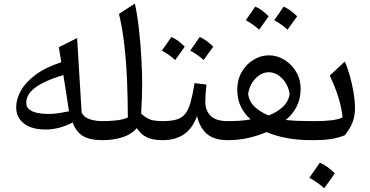

<svg xmlns="http://www.w3.org/2000/svg" viewBox="-20 -773 2039 1059"><path d="M317.9 -429.7 304.7 -512.7 405.3 -563 430.2 -152.8Q441.4 -127.4 472.2 -116.2Q502.9 -105 546.4 -105H546.9V0H546.4Q474.1 0 436.5 -23.4Q398.9 -46.9 380.9 -97.2Q305.2 -58.6 231 -58.6Q155.3 -58.6 112.3 -91.8Q69.3 -125 69.3 -181.2Q69.3 -227.1 95.5 -273.4Q121.6 -319.8 176.3 -360.6Q231 -401.4 317.9 -429.7ZM329.6 -358.9Q274.4 -342.8 227.8 -321.3Q181.2 -299.8 153.1 -271.2Q125 -242.7 125 -204.6Q125 -182.1 142.1 -168.9Q159.2 -155.8 186.3 -150.1Q213.4 -144.5 243.7 -144.5Q276.9 -144.5 307.6 -149.4Q338.4 -154.3 360.4 -159.2Q353.5 -207 346.4 -252Q339.4 -296.9 329.6 -358.9Z M724.1 -753.4Q737.8 -689 746.6 -610.1Q755.4 -531.2 759.8 -451.7Q764.2 -372.1 764.2 -303.7Q764.2 -285.2 762.7 -239.7Q761.2 -194.3 758.8 -145.5Q793.5 -116.2 818.6 -110.6Q843.8 -105 876 -105H876.5V0H876Q821.3 0 788.3 -16.4Q755.4 -32.7 734.9 -66.4Q701.7 -29.3 651.4 -14.6Q601.1 0 546.9 0Q530.3 0 530.3 -33.2V-71.8Q530.3 -105 546.9 -105Q585 -105 622.3 -109.1Q659.7 -113.3 685.1 -125Q685.1 -222.2 680.9 -324.5Q676.8 -426.8 666 -522.7Q655.3 -618.7 636.2 -696.3Z M872.6 -494.1Q901.9 -533.7 924.8 -568.8Q958.5 -556.2 999 -515.6Q985.8 -496.6 972.7 -478.5Q959.5 -460.4 946.3 -441.9Q912.6 -472.7 872.6 -494.1ZM1029.3 -494.1Q1050.8 -523.4 1081.5 -568.8Q1114.7 -555.7 1156.2 -515.6Q1126.5 -473.6 1103 -441.9Q1073.2 -469.7 1029.3 -494.1ZM876.5 0Q859.9 0 859.9 -33.2V-71.8Q859.9 -105 876.5 -105Q923.3 -105 953.1 -113.5Q982.9 -122.1 1001.2 -144.5Q1019.5 -167 1031 -208.3Q1042.5 -249.5 1053.2 -314.5L1118.7 -306.6Q1115.7 -279.3 1114 -255.4Q1112.3 -231.4 1112.3 -212.4Q1112.3 -162.6 1142.1 -133.8Q1171.9 -105 1235.4 -105H1235.8V0H1235.4Q1163.6 0 1123.5 -32.5Q1083.5 -64.9 1066.4 -133.3Q1021 0 876.5 0Z M1462.9 -467.8Q1508.3 -467.8 1548.3 -443.4Q1588.4 -418.9 1613.3 -377.2Q1638.2 -335.4 1638.2 -283.2Q1638.2 -228 1616.2 -185.3Q1594.2 -142.6 1556.2 -111.3Q1586.9 -107.9 1623 -106.4Q1659.2 -105 1698.7 -105H1699.2V0H1698.7Q1622.1 0 1561 -11.7Q1500 -23.4 1449.7 -44.4Q1400.4 -23.4 1347.7 -11.7Q1294.9 0 1235.8 0Q1219.2 0 1219.2 -33.2V-71.8Q1219.2 -105 1235.8 -105Q1267.6 -105 1300.8 -106.9Q1334 -108.9 1362.3 -114.7Q1328.1 -144.5 1308.3 -185.3Q1288.6 -226.1 1288.6 -278.8Q1288.6 -333 1313.2 -375.7Q1337.9 -418.5 1377.9 -443.1Q1418 -467.8 1462.9 -467.8ZM1462.4 -374.5Q1422.9 -374.5 1389.6 -340.6Q1356.4 -306.6 1348.6 -254.4Q1355 -211.4 1386.2 -182.6Q1417.5 -153.8 1461.9 -136.2Q1507.3 -153.8 1539.1 -182.6Q1570.8 -211.4 1577.6 -254.4Q1569.3 -306.6 1535.9 -340.6Q1502.4 -374.5 1462.4 -374.5ZM1335.4 -661.6Q1364.7 -701.2 1387.7 -736.3Q1421.4 -723.6 1461.9 -683.1Q1448.7 -664.1 1435.5 -646Q1422.4 -627.9 1409.2 -609.4Q1375.5 -640.1 1335.4 -661.6ZM1492.2 -661.6Q1513.7 -690.9 1544.4 -736.3Q1577.6 -723.1 1619.1 -683.1Q1589.4 -641.1 1565.9 -609.4Q1536.1 -637.2 1492.2 -661.6Z M1744.1 124.5Q1782.2 139.2 1826.7 183.1Q1812.5 203.6 1798.1 223.9Q1783.7 244.1 1768.1 265.1Q1731 231.9 1686 207.5Q1701.2 186 1715.3 166Q1729.5 146 1744.1 124.5ZM1699.2 0Q1682.6 0 1682.6 -33.2V-71.8Q1682.6 -105 1699.2 -105H1723.1Q1768.1 -105 1807.9 -109.6Q1847.7 -114.3 1869.6 -125.5Q1865.2 -173.3 1847.9 -231.4Q1830.6 -289.6 1798.8 -356L1881.8 -433.6Q1897 -399.9 1909.7 -354.2Q1922.4 -308.6 1930.2 -262Q1938 -215.3 1938 -179.2Q1938 -133.3 1925 -99.4Q1912.1 -65.4 1881.8 -26.9Q1843.3 -11.7 1804.2 -5.9Q1765.1 0 1712.4 0Z"/></svg>

Font: Pinar-DS1-FD Medium
Style: Regular
Weight: 500
Designer: Amin Abedi
Version: Version 3.000